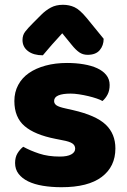

<svg xmlns="http://www.w3.org/2000/svg" viewBox="-20 -765 532 802"><path d="M462 -145Q462 -69 405 -26Q348 17 237 17Q195 17 159 11Q123 5 97.5 -7.5Q72 -20 57.5 -39Q43 -58 43 -84Q43 -108 53 -124.5Q63 -141 77 -152Q106 -136 143.5 -123.5Q181 -111 230 -111Q261 -111 277.5 -120Q294 -129 294 -144Q294 -158 282 -166Q270 -174 242 -179L212 -185Q125 -202 82.5 -238.5Q40 -275 40 -343Q40 -380 56 -410Q72 -440 101 -460Q130 -480 170.5 -491Q211 -502 260 -502Q297 -502 329.5 -496.5Q362 -491 386 -480Q410 -469 424 -451.5Q438 -434 438 -410Q438 -387 429.5 -370.5Q421 -354 408 -343Q400 -348 384 -353.5Q368 -359 349 -363.5Q330 -368 310.5 -371Q291 -374 275 -374Q242 -374 224 -366.5Q206 -359 206 -343Q206 -332 216 -325Q226 -318 254 -312L285 -305Q381 -283 421.5 -244.5Q462 -206 462 -145ZM240 -626Q227 -611 216.5 -600Q206 -589 197 -578.5Q188 -568 179 -557.5Q170 -547 159 -534Q120 -534 97 -551.5Q74 -569 74 -598Q74 -618 85 -632.5Q96 -647 118 -669L152 -703Q171 -722 192.5 -733.5Q214 -745 243 -745Q269 -745 291 -735Q313 -725 342 -690L413 -603Q413 -575 396.5 -555.5Q380 -536 346 -536Q326 -536 311 -546.5Q296 -557 280 -577Z"/></svg>

Font: Baloo Chettan 2 ExtraBold
Style: Regular
Weight: 800
Designer: Maithili Shingre, Unnati Kotecha and Ek Type
Foundry: Ek Type
Version: Version 1.640;hotconv 1.0.111;makeotfexe 2.5.65597; ttfautoh